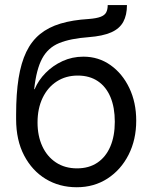

<svg xmlns="http://www.w3.org/2000/svg" viewBox="-20 -748 618 779"><path d="M291.5 11.7Q221.2 11.7 165.8 -21.7Q110.4 -55.2 77.9 -117.2Q45.4 -179.2 45.4 -264.6V-283.2Q45.4 -367.7 55.4 -430.4Q65.4 -493.2 86.7 -537.4Q107.9 -581.5 142.3 -609.6Q176.8 -637.7 225.6 -652.3Q274.4 -667 339.4 -670.9Q371.1 -673.3 387.9 -679.7Q404.8 -686 410.9 -697.8Q417 -709.5 417 -727.5H495.1Q495.1 -687 480.2 -659.4Q465.3 -631.8 431.2 -616.7Q397 -601.6 339.4 -597.2Q265.6 -591.8 220.2 -573.2Q174.8 -554.7 151.1 -510.7Q127.4 -466.8 118.7 -386.2H120.6Q135.7 -422.4 165 -452.1Q194.3 -481.9 233.6 -500Q272.9 -518.1 318.4 -518.1Q379.9 -518.1 428.2 -483.9Q476.6 -449.7 504.6 -391.1Q532.7 -332.5 532.7 -258.3Q532.7 -181.2 501.7 -120.1Q470.7 -59.1 416.3 -23.7Q361.8 11.7 291.5 11.7ZM292.5 -64.9Q340.8 -64.9 375 -87.9Q409.2 -110.8 427.5 -153.3Q445.8 -195.8 445.8 -253.9Q445.8 -312 428.2 -354Q410.6 -396 377 -418.7Q343.3 -441.4 295.4 -441.4Q247.1 -441.4 210.2 -417.5Q173.3 -393.6 152.8 -350.6Q132.3 -307.6 132.3 -251Q132.3 -196.8 151.6 -154.8Q170.9 -112.8 207 -88.9Q243.2 -64.9 292.5 -64.9Z"/></svg>

Font: Inter 20pt
Style: Regular
Weight: 400
Version: Version 4.001;git-66647c0bb